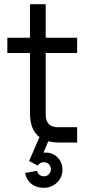

<svg xmlns="http://www.w3.org/2000/svg" viewBox="-20 -680 418 916"><path d="M123 -140V-660H198V-133Q198 -103 213 -88Q228 -73 258 -73H348V0H263Q216 0 185 -15.5Q154 -31 138.5 -62Q123 -93 123 -140ZM15 -500H348V-427H15ZM100 145 157 135Q159 147 168 154Q177 161 189 161Q204 161 213.5 151Q223 141 223 127Q223 113 213.5 103.5Q204 94 189 94Q170 94 160 110L119 88L168 -25H218L170 91L150 80Q158 63 169.5 55.5Q181 48 199 48Q232 48 255 71.5Q278 95 278 129Q278 166 252 191Q226 216 187 216Q153 216 129 196.5Q105 177 100 145Z"/></svg>

Font: Uncut Sans Variable
Style: Regular
Weight: 400
Designer: Kasper Nordkvist
Foundry: UNCUT.wtf
Version: Version 1.303;Glyphs 3.1.2 (3151)